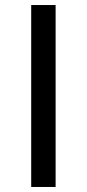

<svg xmlns="http://www.w3.org/2000/svg" viewBox="-20 -743 345 763"><path d="M104 -723H201V0H104Z"/></svg>

Font: Synthetic
Style: Regular
Weight: 400
Designer: Santiago Orozco
Foundry: Typemade
Version: Version 2.000; ttfautohint (v1.8.4.7-5d5b)